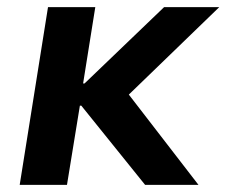

<svg xmlns="http://www.w3.org/2000/svg" viewBox="-20 -516 632 536"><path d="M35 0 114 -496H246L212 -283H216L438 -496H592L317 -230L318 -280L534 0H385L207 -221H203L167 0Z"/></svg>

Font: Nunito Sans 9pt
Style: Bold Italic
Weight: 700
Italic angle: -9°
Version: Version 3.101;gftools[0.9.27]